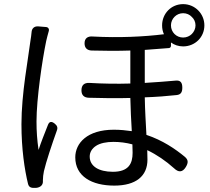

<svg xmlns="http://www.w3.org/2000/svg" viewBox="-20 -868 1020 931"><path d="M102 -493C92 -420 84 -338 84 -266C84 -145 99 -46 116 24C121 43 135 44 155 43C176 41 190 29 188 8C188 7 188 7 188 6C188 -6 190 -25 193 -38C203 -82 232 -169 256 -236C261 -249 257 -259 246 -268C230 -281 219 -280 212 -261C197 -223 178 -176 167 -141C160 -189 157 -231 157 -279C157 -389 185 -578 204 -669C207 -682 212 -702 217 -719C219 -728 214 -736 203 -737L178 -739L167 -740C147 -742 134 -731 133 -711C132 -699 130 -685 128 -673C123 -633 112 -567 102 -493ZM910 -703C900 -693 885 -686 868 -686C835 -686 809 -712 809 -745C809 -777 835 -804 868 -804C885 -804 900 -797 910 -786C921 -776 928 -762 928 -745C928 -729 921 -714 910 -703ZM446 -54C426 -67 415 -85 415 -109C415 -130 426 -148 446 -161C466 -174 496 -180 530 -180C561 -180 592 -176 622 -168L623 -127C623 -75 604 -35 527 -35C493 -35 465 -42 446 -54ZM682 -546V-626C724 -629 764 -632 800 -635C805 -636 809 -640 809 -646V-662C825 -650 846 -643 868 -643C925 -643 971 -687 971 -745C971 -802 925 -848 868 -848C810 -848 766 -802 766 -745C766 -729 769 -715 775 -702C679 -690 558 -684 429 -691C405 -693 390 -682 390 -658C390 -636 402 -624 424 -623C489 -621 552 -621 612 -623V-543V-463C547 -461 480 -462 413 -466C388 -467 375 -455 375 -430C375 -407 387 -395 410 -394C477 -392 546 -391 612 -393C613 -341 616 -282 619 -232C592 -236 563 -239 532 -239C403 -239 345 -174 345 -105C345 -13 425 32 534 32C639 32 695 -14 695 -94L694 -140C740 -118 784 -88 824 -52C846 -31 865 -32 881 -58C893 -78 894 -92 877 -107C830 -146 768 -188 690 -214C687 -271 683 -334 682 -396C739 -398 790 -402 836 -407C857 -409 864 -421 864 -443C864 -468 855 -480 830 -477C784 -473 735 -469 682 -466Z"/></svg>

Font: GenSenRounded2 TW R
Style: Regular
Weight: 400
Version: Version 2.100;PS 2.1;hotconv 16.6.51;makeotf.lib2.5.65220 DE